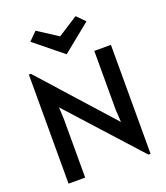

<svg xmlns="http://www.w3.org/2000/svg" viewBox="-172 -1100 1055 1218"><g transform="rotate(-20 355.0 -491.5)"><path d="M186.5 -475.6Q187.5 -456.1 190.4 -396.5Q190.4 -296.9 190.4 0Q162.1 0 78.1 0Q78.1 -183.6 78.1 -736.3Q81.1 -736.3 91.8 -736.3Q200.2 -615.2 524.4 -253.9Q523.4 -275.4 519.5 -337.9Q519.5 -437.5 519.5 -735.4Q547.9 -735.4 631.8 -735.4Q631.8 -550.8 631.8 0Q627.9 0 617.2 0Q509.8 -119.1 186.5 -475.6ZM158.2 -928.7Q171.9 -942.4 212.9 -983.4Q247.1 -960.9 347.7 -896.5Q381.8 -918 483.4 -983.4Q496.1 -969.7 537.1 -928.7Q490.2 -890.6 347.7 -775.4Q300.8 -813.5 158.2 -928.7Z"/></g></svg>

Font: Alata=Ham
Style: Regular
Weight: 400
Designer: Spyros Zevelakis, Eben Sorkin
Version: Version 1.004